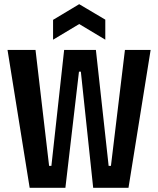

<svg xmlns="http://www.w3.org/2000/svg" viewBox="-20 -899 757 919"><path d="M122 0 16 -660H150L215 -105H226L287 -660H439L500 -105H511L578 -660H701L595 0H426L367 -556H358L293 0ZM234 -709V-804L359 -879L484 -805V-709L359 -784Z"/></svg>

Font: Bricolage Grotesque 24pt Condensed SemiBold
Style: Regular
Weight: 600
Width: 3
Designer: Mathieu Triay
Foundry: Atelier Triay
Version: Version 1.001;gftools[0.9.33.dev8+g029e19f]